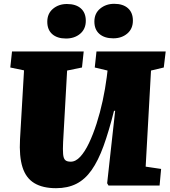

<svg xmlns="http://www.w3.org/2000/svg" viewBox="-20 -973 890 1007"><path d="M744 -99 825 -87 817 0H549L542 -12L584 -392H578Q551 -284 523 -207Q495 -130 460.5 -81Q426 -32 380.5 -9Q335 14 274 14Q204 14 160 -12.5Q116 -39 98 -96Q80 -153 85 -243L106 -604L34 -619L43 -703H419L410 -619L332 -603L311 -228Q309 -188 311 -165Q313 -142 322 -133.5Q331 -125 351 -125Q377 -125 401 -151Q425 -177 446.5 -222Q468 -267 486.5 -324.5Q505 -382 518.5 -444.5Q532 -507 540 -569L544 -603L477 -619L486 -703H849L839 -619L772 -603ZM228 -859Q228 -902 258 -927Q288 -952 331 -952Q378 -952 404 -929Q430 -906 430 -864Q430 -821 400.5 -796Q371 -771 326 -771Q280 -771 254 -794Q228 -817 228 -859ZM475 -860Q475 -903 505.5 -928Q536 -953 579 -953Q625 -953 651 -930Q677 -907 677 -865Q677 -822 647.5 -797Q618 -772 574 -772Q528 -772 501.5 -795Q475 -818 475 -860Z"/></svg>

Font: Literata 18pt Black
Style: Italic
Weight: 900
Italic angle: -2°
Designer: Latin by Veronika Burian and Jose Scaglione. Greek by Irene Vlachou. Cyrillic by Vera Evstafieva
Foundry: TypeTogether
Version: Version 3.103;gftools[0.9.29]